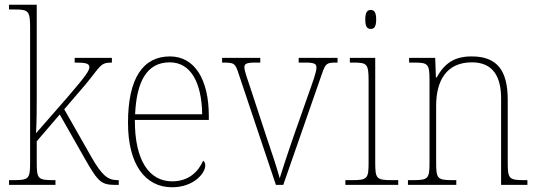

<svg xmlns="http://www.w3.org/2000/svg" viewBox="-20 -780 2271 810"><path d="M18 0H214V-20H207C140 -20 135 -25 135 -95V-184L232 -297L340 -107C396 -9 409 0 470 0H481V-20H476C434 -20 410 -41 367 -115L251 -319L342 -425C406 -503 403 -516 452 -516V-536H295V-516C340 -516 357 -513 357 -497C357 -482 344 -462 264 -369L132 -218C135 -270 135 -327 135 -374V-760H18V-740H40C100 -740 107 -735 107 -663V-95C107 -25 102 -20 34 -20H18Z M706 10C797 10 846 -49 846 -82C846 -93 842 -98 837 -102C816 -55 776 -15 706 -15C611 -15 548 -101 549 -274H861V-290C861 -447 800 -542 697 -542C584 -542 520 -451 520 -262C520 -87 592 10 706 10ZM833 -298H550C556 -432 597 -517 696 -517C787 -517 831 -428 833 -298Z M987 -468 1144 0H1175L1338 -468C1354 -514 1358 -516 1402 -516H1404V-536H1240V-516H1268C1308 -516 1315 -510 1315 -495C1315 -475 1300 -436 1275 -365L1220 -209C1187 -114 1168 -53 1160 -28C1150 -66 1124 -145 1104 -203L1037 -407C1027 -438 1011 -480 1011 -496C1011 -510 1018 -516 1057 -516H1078V-536H917V-516C969 -516 972 -514 987 -468Z M1544 -658C1558 -658 1567 -666 1567 -698C1567 -729 1558 -738 1544 -738C1530 -738 1521 -729 1521 -698C1521 -666 1530 -658 1544 -658ZM1437 0H1660V-20H1636C1568 -20 1563 -25 1563 -95V-536H1456V-516H1470C1529 -516 1535 -511 1535 -438V-95C1535 -25 1530 -20 1462 -20H1437Z M1701 0H1905V-20H1893C1825 -20 1820 -25 1820 -95V-334C1820 -439 1863 -517 1971 -517C2061 -517 2094 -455 2094 -365V0H2205V-20H2194C2127 -20 2122 -25 2122 -95V-359C2122 -483 2077 -542 1970 -542C1900 -542 1857 -516 1822 -453H1819L1816 -536H1706V-516H1725C1786 -516 1792 -511 1792 -442V-95C1792 -25 1787 -20 1719 -20H1701Z"/></svg>

Font: Noto Serif Armenian SemiCondensed Thin
Style: Regular
Weight: 100
Width: 4
Designer: Monotype Design Team
Foundry: Monotype Imaging Inc.
Version: Version 2.008